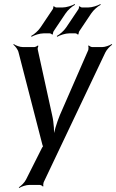

<svg xmlns="http://www.w3.org/2000/svg" viewBox="-20 -717 575 950"><path d="M485 -484H437C431 -484 422 -489 419 -492L416 -490C419 -486 418 -475 417 -470L276 -147C261 -110 245 -60 243 -31H247C249 -60 247 -110 238 -147L167 -471C165 -476 168 -486 170 -490L167 -492C165 -489 154 -484 149 -484H94C78 -484 57 -492 48 -499L46 -496C55 -489 69 -472 72 -457L190 0C191 2 193 9 195 9V5C193 5 190 12 188 14L109 171C102 186 84 203 73 210L75 213C86 206 109 198 125 198H176C181 198 190 202 192 206L195 204C193 200 194 190 196 185L501 -457C508 -472 525 -489 535 -496L533 -499C522 -492 500 -484 485 -484ZM245 -562 304 -650C315 -667 337 -686 351 -693L350 -697C336 -689 309 -680 289 -680H259C255 -680 248 -684 247 -686L243 -684C245 -682 243 -673 240 -670L181 -582C170 -565 148 -546 134 -539L136 -535C150 -543 176 -552 196 -552H226C230 -552 237 -548 238 -546L242 -548C241 -550 243 -559 245 -562ZM372 -562 431 -650C442 -667 464 -686 478 -693L477 -697C463 -689 436 -680 416 -680H386C382 -680 375 -684 374 -686L370 -684C372 -682 370 -673 367 -670L308 -582C297 -565 275 -546 261 -539L263 -535C277 -543 303 -552 323 -552H353C357 -552 364 -548 365 -546L369 -548C368 -550 370 -559 372 -562Z"/></svg>

Font: Gamestation Storm Oblique 
Style: Italic
Weight: 400
Designer: Jonas Hecksher
Foundry: Jonas Hecksher, Playtypeª, e-types AS
Version: Version 1.003